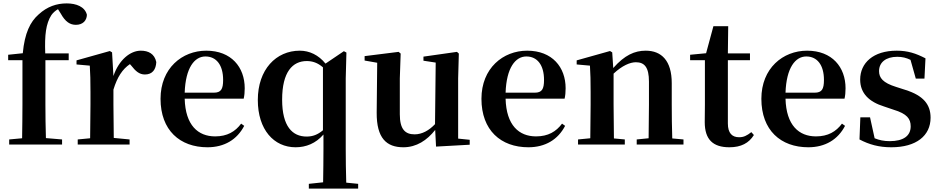

<svg xmlns="http://www.w3.org/2000/svg" viewBox="-20 -850 5528 1129"><path d="M109 0H345V-30L250 -38C248 -104 247 -170 247 -235V-496H384V-536H246C242 -644 250 -711 282 -761C291 -774 305 -787 321 -796L338 -769C364 -722 392 -704 426 -704C467 -704 490 -729 491 -763C479 -811 428 -830 372 -830C314 -830 258 -812 207 -765C158 -722 125 -656 114 -537L28 -528V-496H112V-235C112 -169 111 -103 110 -37L34 -30V0Z M508 0H742V-30L649 -39L647 -235V-323C670 -398 700 -443 744 -473L752 -464C777 -432 799 -412 832 -412C877 -412 897 -442 899 -485C889 -534 852 -552 808 -552C746 -552 679 -498 647 -403L639 -542L626 -550L430 -495V-471L508 -464C511 -415 512 -377 512 -310V-235C512 -180 511 -95 510 -37L437 -30V0Z M1200 16C1299 16 1374 -29 1416 -110L1398 -123C1363 -76 1316 -48 1245 -48C1145 -48 1070 -113 1066 -270H1413C1417 -288 1419 -306 1419 -331C1419 -455 1340 -552 1193 -552C1051 -552 924 -449 924 -269C924 -84 1038 16 1200 16ZM1066 -305C1071 -452 1124 -518 1188 -518C1252 -518 1292 -468 1292 -380C1292 -326 1280 -305 1237 -305Z M1879 259H2086V231L2016 224C2014 157 2013 91 2013 25V-389L2017 -541L2002 -549L1894 -476C1853 -527 1799 -552 1743 -552C1603 -552 1496 -441 1496 -262C1496 -87 1591 16 1718 16C1780 16 1837 -7 1882 -59V25C1882 91 1881 157 1880 222L1796 231V259ZM1879 -84C1848 -58 1819 -47 1783 -47C1700 -47 1639 -106 1639 -264C1639 -428 1701 -491 1784 -491C1817 -491 1848 -481 1879 -454Z M2544 12 2742 1V-28L2674 -35V-389L2678 -535L2667 -545L2470 -517V-493L2542 -482L2538 -120C2503 -83 2462 -60 2418 -60C2363 -60 2331 -89 2331 -178V-389L2336 -535L2324 -545L2124 -520V-494L2198 -481L2195 -188C2194 -37 2253 16 2352 16C2429 16 2491 -25 2539 -86Z M3087 16C3186 16 3261 -29 3303 -110L3285 -123C3250 -76 3203 -48 3132 -48C3032 -48 2957 -113 2953 -270H3300C3304 -288 3306 -306 3306 -331C3306 -455 3227 -552 3080 -552C2938 -552 2811 -449 2811 -269C2811 -84 2925 16 3087 16ZM2953 -305C2958 -452 3011 -518 3075 -518C3139 -518 3179 -468 3179 -380C3179 -326 3167 -305 3124 -305Z M3793 0H3999V-30L3933 -36C3931 -93 3930 -177 3930 -235V-361C3930 -493 3870 -552 3777 -552C3712 -552 3653 -526 3586 -450L3580 -542L3567 -550L3371 -495V-471L3449 -464C3452 -415 3453 -376 3453 -310V-235C3453 -180 3452 -94 3451 -37L3379 -30V0H3654V-30L3590 -36L3588 -235V-417C3638 -464 3685 -484 3719 -484C3770 -484 3796 -454 3796 -370V-235L3794 -37L3724 -30V0Z M4269 16C4338 16 4384 -9 4413 -56L4398 -73C4371 -52 4353 -43 4326 -43C4285 -43 4260 -67 4260 -124V-496H4390V-536H4260L4262 -696H4175L4132 -537L4038 -528V-496H4125V-235C4125 -195 4124 -169 4124 -132C4124 -29 4173 16 4269 16Z M4733 16C4832 16 4907 -29 4949 -110L4931 -123C4896 -76 4849 -48 4778 -48C4678 -48 4603 -113 4599 -270H4946C4950 -288 4952 -306 4952 -331C4952 -455 4873 -552 4726 -552C4584 -552 4457 -449 4457 -269C4457 -84 4571 16 4733 16ZM4599 -305C4604 -452 4657 -518 4721 -518C4785 -518 4825 -468 4825 -380C4825 -326 4813 -305 4770 -305Z M5221 16C5368 16 5452 -52 5452 -158C5452 -236 5409 -288 5305 -321L5249 -339C5172 -363 5149 -392 5149 -432C5149 -483 5189 -516 5256 -516C5286 -516 5309 -510 5334 -498L5365 -388H5416L5422 -507C5366 -536 5318 -552 5253 -552C5115 -552 5038 -480 5038 -382C5038 -301 5091 -251 5178 -224L5234 -205C5314 -181 5335 -151 5335 -107C5335 -51 5292 -20 5212 -20C5177 -20 5150 -26 5123 -37L5096 -160H5039L5034 -30C5091 0 5148 16 5221 16Z"/></svg>

Font: Noto Serif JP
Style: Bold
Weight: 700
Designer: Ryoko NISHIZUKA 西塚涼子 (kana & ideographs); Frank Grießhammer (Latin, Greek & Cyrillic); Wenlong ZHANG 张文龙 (bopomofo); San
Foundry: Adobe
Version: Version 2.001;hotconv 1.1.0;makeotfexe 2.6.0